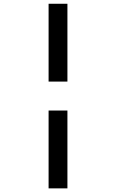

<svg xmlns="http://www.w3.org/2000/svg" viewBox="-20 -865 626 1036"><path d="M242.2 -424.8V-844.7H343.8V-424.8ZM242.2 151.4V-268.6H343.8V151.4Z"/></svg>

Font: Cascadia Code
Style: Regular
Weight: 400
Monospace: yes
Designer: Aaron Bell
Foundry: Saja Typeworks
Version: Version 2106.017